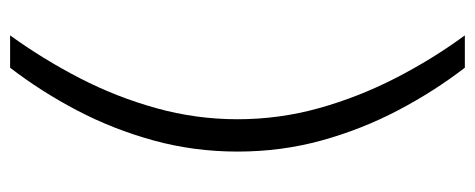

<svg xmlns="http://www.w3.org/2000/svg" viewBox="-300 -540 940 380"><g transform="rotate(90 170.0 -350.0)"><path d="M114 100H50Q97 35 134.5 -37.5Q172 -110 194 -189Q216 -268 216 -350Q216 -433 194 -511.5Q172 -590 134.5 -663Q97 -736 50 -800H114Q161 -739 198.5 -667.5Q236 -596 258 -516.5Q280 -437 280 -350Q280 -264 258 -184Q236 -104 198.5 -32.5Q161 39 114 100Z"/></g></svg>

Font: Figtree Light Light
Style: Regular
Weight: 300
Version: Version 2.001;gftools[0.9.30]